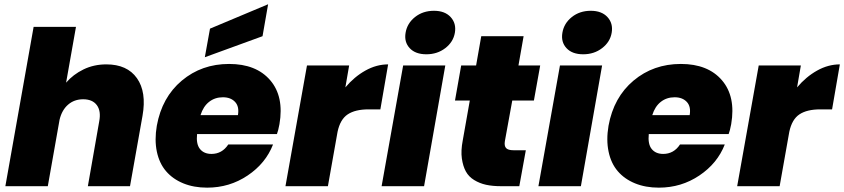

<svg xmlns="http://www.w3.org/2000/svg" viewBox="-20 -865 3922 892"><path d="M4.9 0 136.2 -740.2H333L287.1 -481Q319.8 -519 367.9 -542.5Q416 -565.9 474.1 -565.9Q570.8 -565.9 616.2 -501.7Q661.6 -437.5 642.1 -327.1L584 0H388.2L440.9 -300.8Q450.2 -349.1 429.9 -376.5Q409.7 -403.8 366.2 -403.8Q325.2 -403.8 296.4 -378.9Q267.6 -354 256.8 -309.1L202.1 0Z M1015.6 -413.1Q978.5 -413.1 951.4 -391.8Q924.3 -370.6 911.6 -330.1H1085.4Q1092.3 -370.1 1072 -391.6Q1051.8 -413.1 1015.6 -413.1ZM1248.5 -193.8Q1214.4 -106 1130.4 -49.6Q1046.4 6.8 942.4 6.8Q880.4 6.8 831.5 -13.2Q782.7 -33.2 751.5 -69.6Q720.2 -106 708.7 -160.4Q697.3 -214.8 708.5 -280.8Q732.4 -413.1 824.7 -490.5Q917 -567.9 1044.4 -567.9Q1170.4 -567.9 1235.4 -492.2Q1300.3 -416.5 1278.3 -288.1Q1272.5 -256.8 1266.6 -242.2H895.5Q890.6 -195.3 909.2 -172.6Q927.7 -149.9 962.4 -149.9Q1011.7 -149.9 1040.5 -193.8ZM955.6 -731.9 1225.6 -845.2 1199.7 -696.8 931.6 -599.1Z M1503.4 0H1306.2L1406.2 -561H1602.1L1584.5 -459Q1626 -508.3 1677.5 -537.1Q1729 -565.9 1783.2 -565.9L1747.1 -356.9H1692.4Q1630.4 -356.9 1595.5 -333.7Q1560.5 -310.5 1548.3 -252.9Z M1752.9 0 1853 -561H2048.8L1950.2 0ZM1960.9 -612.8Q1909.7 -612.8 1883.3 -641.4Q1856.9 -669.9 1864.3 -712.9Q1871.6 -756.8 1908.2 -785.9Q1944.8 -814.9 1996.1 -814.9Q2046.9 -814.9 2073.7 -785.6Q2100.6 -756.3 2093.3 -712.9Q2085.9 -669.9 2048.8 -641.4Q2011.7 -612.8 1960.9 -612.8Z M2129.9 -212.9 2162.6 -397.9H2093.8L2122.6 -561H2191.9L2215.8 -696.8H2412.6L2388.7 -561H2489.7L2460.4 -397.9H2359.9L2325.7 -210Q2321.8 -187.5 2331.1 -177.2Q2340.3 -167 2365.7 -167H2422.9L2392.6 0H2306.6Q2268.1 0 2238 -6.6Q2208 -13.2 2182.9 -28.6Q2157.7 -43.9 2144.3 -68.4Q2130.9 -92.8 2125.7 -128.7Q2120.6 -164.6 2129.9 -212.9Z M2481.4 0 2581.5 -561H2777.3L2678.7 0ZM2689.5 -612.8Q2638.2 -612.8 2611.8 -641.4Q2585.4 -669.9 2592.8 -712.9Q2600.1 -756.8 2636.7 -785.9Q2673.3 -814.9 2724.6 -814.9Q2775.4 -814.9 2802.2 -785.6Q2829.1 -756.3 2821.8 -712.9Q2814.5 -669.9 2777.3 -641.4Q2740.2 -612.8 2689.5 -612.8Z M3114.3 -413.1Q3077.1 -413.1 3050 -391.8Q3022.9 -370.6 3010.3 -330.1H3184.1Q3190.9 -370.1 3170.7 -391.6Q3150.4 -413.1 3114.3 -413.1ZM3347.2 -193.8Q3313 -106 3229 -49.6Q3145 6.8 3041 6.8Q2979 6.8 2930.2 -13.2Q2881.3 -33.2 2850.1 -69.6Q2818.8 -106 2807.4 -160.4Q2795.9 -214.8 2807.1 -280.8Q2831.1 -413.1 2923.3 -490.5Q3015.6 -567.9 3143.1 -567.9Q3269 -567.9 3334 -492.2Q3398.9 -416.5 3377 -288.1Q3371.1 -256.8 3365.2 -242.2H2994.1Q2989.3 -195.3 3007.8 -172.6Q3026.4 -149.9 3061 -149.9Q3110.4 -149.9 3139.2 -193.8Z M3602.1 0H3404.8L3504.9 -561H3700.7L3683.1 -459Q3724.6 -508.3 3776.1 -537.1Q3827.6 -565.9 3881.8 -565.9L3845.7 -356.9H3791Q3729 -356.9 3694.1 -333.7Q3659.2 -310.5 3647 -252.9Z"/></svg>

Font: Poppins ExtraBold
Style: Italic
Weight: 800
Italic angle: -10°
Designer: Ninad Kale (Devanagari), Jonny Pinhorn (Latin)
Foundry: Indian Type Foundry
Version: Version 3.200;PS 1.000;hotconv 16.6.54;makeotf.lib2.5.65590